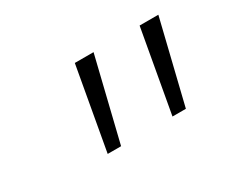

<svg xmlns="http://www.w3.org/2000/svg" viewBox="-64 -957 728 621"><g transform="rotate(-30 300.0 -646.0)"><path d="M435 -492 490 -800H560L485 -492ZM193 -492 248 -800H318L243 -492Z"/></g></svg>

Font: Victor Mono Thin
Style: Italic
Weight: 100
Italic angle: -12°
Monospace: yes
Designer: Rune Bjørnerås
Version: Version 1.561;gftools[0.9.30]